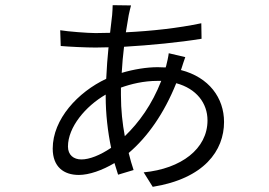

<svg xmlns="http://www.w3.org/2000/svg" viewBox="-20 -680 1040 743"><path d="M604 -367C568 -275 518 -206 463 -153C454 -201 448 -254 448 -312V-341C487 -355 536 -367 589 -367ZM697 -459 633 -474C632 -463 626 -436 623 -425L621 -419L590 -420C548 -420 498 -412 451 -398C453 -433 456 -467 460 -499C562 -505 675 -516 760 -530L759 -590C668 -571 568 -560 467 -555L478 -621C481 -634 484 -649 487 -659L416 -660C416 -651 415 -635 414 -622L406 -553L350 -552C320 -552 242 -558 213 -563L215 -502C248 -499 315 -496 350 -496L400 -497C396 -459 393 -417 391 -375C282 -324 184 -219 184 -105C184 -34 227 -3 285 -3C325 -3 376 -21 423 -49L437 -4L497 -22C490 -42 484 -64 478 -88C551 -150 615 -241 662 -358C740 -337 783 -281 783 -214C783 -104 681 -27 536 -13L571 43C770 11 847 -97 847 -208C847 -301 789 -381 680 -409L682 -414C686 -426 693 -449 697 -459ZM389 -314V-306C389 -240 397 -170 410 -108C367 -79 326 -63 295 -63C265 -63 243 -80 243 -113C243 -188 311 -269 389 -314Z"/></svg>

Font: Noto Sans JP DemiLight
Style: Regular
Weight: 350
Designer: Ryoko NISHIZUKA 西塚涼子 (kana, bopomofo & ideographs); Paul D. Hunt (Latin, Greek & Cyrillic); Sandoll Communications 산돌커뮤니
Foundry: Adobe
Version: Version 2.004;hotconv 1.0.118;makeotfexe 2.5.65603